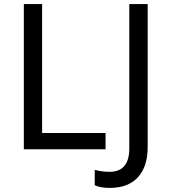

<svg xmlns="http://www.w3.org/2000/svg" viewBox="-20 -734 837 944"><path d="M97.2 0V-713.9H187V-80.1H499V0ZM518.1 110.8Q615.7 110.8 615.7 -3.9V-713.9H706.1V-11.2Q706.1 85.4 658 137.7Q609.9 189.9 520 189.9Q474.1 189.9 445.8 176.8V101.1Q480.5 110.8 518.1 110.8Z"/></svg>

Font: NotoSans
Style: Regular
Weight: 400
Designer: Monotype Design team
Foundry: Monotype Imaging Inc.
Version: Version 1.04